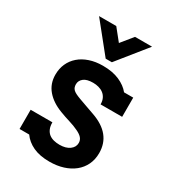

<svg xmlns="http://www.w3.org/2000/svg" viewBox="-178 -817 840 930"><g transform="rotate(30 242.5 -351.5)"><path d="M320.3 -350.1Q320.3 -369.6 313.5 -383.5Q306.6 -397.5 294.9 -406.2Q283.2 -415 268.3 -418.9Q253.4 -422.9 237.3 -422.9Q202.1 -422.9 185.1 -409.2Q168 -395.5 168 -375Q168 -366.7 170.2 -359.6Q172.4 -352.5 178.2 -346.4Q184.1 -340.3 194.6 -335Q205.1 -329.6 221.2 -323.7Q243.7 -315.4 266.1 -307.6Q288.6 -299.8 311.5 -291.5Q432.6 -249 432.6 -142.1Q432.6 -106 418.7 -77.1Q404.8 -48.3 379.9 -28.1Q355 -7.8 320.3 3.2Q285.6 14.2 243.7 14.2Q189 14.2 152.1 -3.2Q115.2 -20.5 93.8 -50.8H40V-158.2H161.6Q161.6 -136.2 168.2 -121.3Q174.8 -106.4 186 -97.7Q197.3 -88.9 212.6 -85Q228 -81.1 245.6 -81.1Q280.3 -81.1 301.3 -96.4Q322.3 -111.8 322.3 -135.3Q322.3 -151.4 312 -163.1Q301.8 -174.8 280.3 -184.6Q258.3 -195.3 230.7 -203.6Q203.1 -211.9 174.8 -222.7Q120.1 -243.2 89.4 -279.1Q58.6 -314.9 58.6 -365.7Q58.6 -399.4 71 -427.2Q83.5 -455.1 106.7 -475.3Q129.9 -495.6 163.1 -506.8Q196.3 -518.1 237.3 -518.1Q292 -518.1 330.1 -501.2Q368.2 -484.4 389.6 -457.5H440.9V-350.1ZM265.6 -554.2H231L100.1 -716.8H196.3L248.5 -651.9L301.3 -716.8H396.5Z"/></g></svg>

Font: Twentytwelve Slab
Style: TwentytwelveSlab
Weight: 700
Designer: Domenico Catapano
Version: Version 1.00 2012